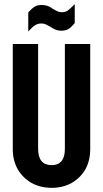

<svg xmlns="http://www.w3.org/2000/svg" viewBox="-20 -904 500 932"><path d="M42 -180.7V-690.4H165V-183.6Q165 -141.6 181.6 -122.1Q198.2 -102.5 230.5 -102.5Q257.8 -102.5 271.5 -115.2Q294.9 -132.8 294.9 -183.6V-690.4H418V-180.7Q418 -125 394.5 -82Q369.1 -39.1 327.1 -15.6Q285.2 7.8 231 7.8Q176.8 7.8 133.8 -15.6Q91.8 -39.1 66.4 -82Q42 -124 42 -180.7ZM117.2 -843.8Q135.7 -864.3 150.4 -873Q163.1 -879.9 183.6 -879.9Q197.3 -879.9 211.9 -875Q217.8 -873 223.6 -869.6Q229.5 -866.2 236.3 -861.3Q249 -853.5 260.7 -848.6Q268.6 -844.7 281.2 -844.7Q295.9 -844.7 308.6 -852.5Q319.3 -860.4 342.8 -883.8V-792Q323.2 -768.6 311.5 -762.7Q297.9 -754.9 277.3 -754.9Q261.7 -754.9 250 -759.8Q238.3 -764.6 223.6 -774.4Q216.8 -778.3 211.4 -781.2Q206.1 -784.2 201.2 -786.1Q193.4 -790 179.7 -790Q165 -790 151.4 -782.2Q144.5 -778.3 136.2 -770.5Q127.9 -762.7 117.2 -751Z"/></svg>

Font: Dinish Condensed
Style: Bold
Weight: 700
Width: 3
Designer: Bert Driehuis
Foundry: Playbeing
Version: Version 3.006; git-39231f3c-release